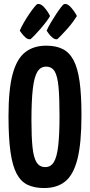

<svg xmlns="http://www.w3.org/2000/svg" viewBox="-20 -941 455 971"><path d="M203 10Q155 10 120.5 -6Q86 -22 64.5 -62Q43 -102 33 -173Q23 -244 23 -354Q23 -489 44 -566.5Q65 -644 107.5 -677Q150 -710 214 -710Q263 -710 297 -693Q331 -676 352 -636.5Q373 -597 382.5 -529Q392 -461 392 -358Q392 -218 372 -138Q352 -58 310.5 -24Q269 10 203 10ZM209 -96Q237 -96 252.5 -121.5Q268 -147 274.5 -204.5Q281 -262 281 -354Q281 -446 276 -501Q271 -556 256.5 -580Q242 -604 213 -604Q185 -604 169 -578Q153 -552 146 -492Q139 -432 139 -331Q139 -248 144.5 -196Q150 -144 165 -120Q180 -96 209 -96ZM135 -743Q122 -740 109.5 -751Q97 -762 88.5 -774Q80 -786 80 -786Q88 -805 101 -827.5Q114 -850 128 -870.5Q142 -891 153.5 -905Q165 -919 168 -920Q185 -925 204 -903.5Q223 -882 233 -860Q228 -850 214.5 -832Q201 -814 184.5 -795Q168 -776 154 -761.5Q140 -747 135 -743ZM270 -743Q258 -740 245 -751Q232 -762 224 -774Q216 -786 216 -786Q224 -805 237.5 -827.5Q251 -850 264.5 -870.5Q278 -891 289 -905Q300 -919 304 -920Q320 -925 339 -903.5Q358 -882 369 -860Q363 -850 350 -832Q337 -814 320 -795Q303 -776 289 -761.5Q275 -747 270 -743Z"/></svg>

Font: Yanone Kaffeesatz SemiBold
Style: Regular
Weight: 600
Designer: Yanone (Cyrillic: Daniel Pouzeot, Huerta Tipografica, and Cyreal)
Foundry: Yanone
Version: Version 2.003